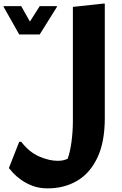

<svg xmlns="http://www.w3.org/2000/svg" viewBox="-88 -780 672 1059"><path d="M29 2Q74 60 129 83.5Q184 107 230 107Q248 107 260.5 104Q273 101 285 96Q299 58 306.5 1Q314 -56 314 -112V-742L480 -760H490V-128Q490 4 449 90Q408 176 337 217.5Q266 259 175 259Q128 259 91.5 245Q55 231 28 211.5Q1 192 -15.5 174Q-32 156 -39 147L18 2ZM29 -746 77 -661 131 -746H226V-742L131 -590H18L-68 -742V-746Z"/></svg>

Font: Kufam
Style: Bold
Weight: 700
Designer: Wael Morcos, Artur Schmal
Foundry: Original Type
Version: Version 1.300; ttfautohint (v1.8.3)